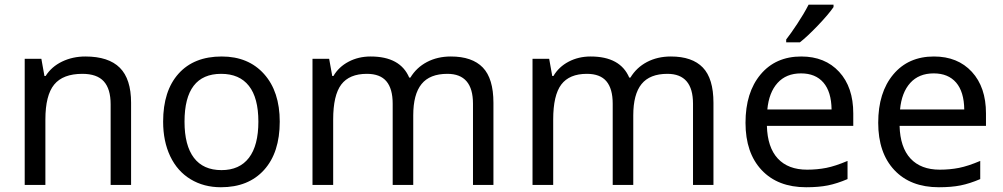

<svg xmlns="http://www.w3.org/2000/svg" viewBox="-20 -786 4261 816"><path d="M450.2 0V-342.8Q450.2 -408.2 421.1 -440.2Q392.1 -472.2 330.1 -472.2Q247.6 -472.2 210.2 -426.5Q172.9 -380.9 172.9 -277.8V0H85V-536.1H155.8L168.9 -462.9H173.8Q198.7 -502.4 243.7 -524.2Q288.6 -545.9 342.8 -545.9Q441.4 -545.9 489.3 -498Q537.1 -450.2 537.1 -349.1V0Z M764.2 -269Q764.2 -168 804 -115.5Q843.8 -63 921.4 -63Q998 -63 1038.1 -115.5Q1078.1 -168 1078.1 -269Q1078.1 -370.1 1037.8 -421.1Q997.6 -472.2 919.9 -472.2Q764.2 -472.2 764.2 -269ZM1168.9 -269Q1168.9 -137.7 1102.5 -64Q1036.1 9.8 918.9 9.8Q846.2 9.8 790 -24.2Q733.9 -58.1 703.6 -121.6Q673.3 -185.1 673.3 -269Q673.3 -399.9 738.8 -472.9Q804.2 -545.9 922.4 -545.9Q1035.6 -545.9 1102.3 -471.4Q1168.9 -397 1168.9 -269Z M1990.2 0V-345.2Q1990.2 -472.2 1881.3 -472.2Q1806.6 -472.2 1771.5 -428.7Q1736.3 -385.3 1736.3 -295.9V0H1648.9V-345.2Q1648.9 -408.7 1622.3 -440.4Q1595.7 -472.2 1539.1 -472.2Q1464.8 -472.2 1430.4 -426.8Q1396 -381.3 1396 -277.8V0H1308.1V-536.1H1378.9L1392.1 -462.9H1397Q1419.9 -502 1461.7 -523.9Q1503.4 -545.9 1555.2 -545.9Q1681.2 -545.9 1719.2 -456.1H1724.1Q1750 -499 1794.7 -522.5Q1839.4 -545.9 1896 -545.9Q1986.8 -545.9 2032 -499Q2077.1 -452.1 2077.1 -349.1V0Z M2925.3 0V-345.2Q2925.3 -472.2 2816.4 -472.2Q2741.7 -472.2 2706.5 -428.7Q2671.4 -385.3 2671.4 -295.9V0H2584V-345.2Q2584 -408.7 2557.4 -440.4Q2530.8 -472.2 2474.1 -472.2Q2399.9 -472.2 2365.5 -426.8Q2331.1 -381.3 2331.1 -277.8V0H2243.2V-536.1H2314L2327.1 -462.9H2332Q2355 -502 2396.7 -523.9Q2438.5 -545.9 2490.2 -545.9Q2616.2 -545.9 2654.3 -456.1H2659.2Q2685.1 -499 2729.7 -522.5Q2774.4 -545.9 2831.1 -545.9Q2921.9 -545.9 2967 -499Q3012.2 -452.1 3012.2 -349.1V0Z M3384.3 -474.1Q3321.3 -474.1 3284.7 -433.6Q3248 -393.1 3241.2 -320.8H3514.2Q3513.2 -396 3479.5 -435.1Q3445.8 -474.1 3384.3 -474.1ZM3406.2 9.8Q3285.6 9.8 3217 -63.2Q3148.4 -136.2 3148.4 -264.2Q3148.4 -393.1 3212.4 -469.5Q3276.4 -545.9 3385.3 -545.9Q3486.3 -545.9 3546.4 -480.7Q3606.4 -415.5 3606.4 -304.2V-251H3239.3Q3241.7 -159.7 3285.6 -112.3Q3329.6 -64.9 3410.2 -64.9Q3453.1 -64.9 3491.7 -72.5Q3530.3 -80.1 3582 -102.1V-24.9Q3537.6 -5.9 3498.5 2Q3459.5 9.8 3406.2 9.8ZM3321.3 -618.2Q3339.8 -641.6 3368.4 -684.8Q3397 -728 3416.5 -766.1H3522.5V-755.9Q3501 -724.6 3455.6 -677.2Q3410.2 -629.9 3379.4 -606H3321.3Z M3948.2 -474.1Q3885.3 -474.1 3848.6 -433.6Q3812 -393.1 3805.2 -320.8H4078.1Q4077.1 -396 4043.5 -435.1Q4009.8 -474.1 3948.2 -474.1ZM3970.2 9.8Q3849.6 9.8 3781 -63.2Q3712.4 -136.2 3712.4 -264.2Q3712.4 -393.1 3776.4 -469.5Q3840.3 -545.9 3949.2 -545.9Q4050.3 -545.9 4110.4 -480.7Q4170.4 -415.5 4170.4 -304.2V-251H3803.2Q3805.7 -159.7 3849.6 -112.3Q3893.6 -64.9 3974.1 -64.9Q4017.1 -64.9 4055.7 -72.5Q4094.2 -80.1 4146 -102.1V-24.9Q4101.6 -5.9 4062.5 2Q4023.4 9.8 3970.2 9.8Z"/></svg>

Font: NotoSans
Style: Regular
Weight: 400
Designer: Monotype Design team
Foundry: Monotype Imaging Inc.
Version: Version 1.04; ttfautohint (v1.4.1)